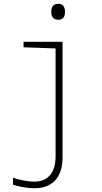

<svg xmlns="http://www.w3.org/2000/svg" viewBox="-20 -752 540 1019"><path d="M289 -647C317 -647 325 -666 325 -689C325 -714 315 -732 289 -732C262 -732 252 -714 252 -689C252 -665 262 -647 289 -647ZM163 247C254 247 312 194 312 83V-530H105V-501L275 -495V78C275 161 237 212 162 212C125 212 71 200 49 191V228C67 235 118 247 163 247Z"/></svg>

Font: Noto Sans Mono ExtraCondensed ExtraLight
Style: Regular
Weight: 200
Width: 2
Designer: Monotype Design Team
Foundry: Monotype Imaging Inc.
Version: Version 2.014